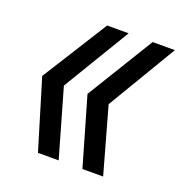

<svg xmlns="http://www.w3.org/2000/svg" viewBox="-102 -616 668 706"><g transform="rotate(20 232.5 -263.5)"><path d="M121 0 39 -271 200 -527H284L126 -265L202 0ZM295 0 218 -266 378 -527H465L304 -257L376 0Z"/></g></svg>

Font: Mona Sans Condensed Medium
Style: Italic
Weight: 500
Width: 3
Italic angle: -11.7°
Designer: Deni Anggara
Foundry: GitHub
Version: Version 1.001; ttfautohint (v1.8.4.7-5d5b);gftools[0.9.31]